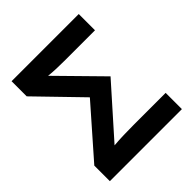

<svg xmlns="http://www.w3.org/2000/svg" viewBox="-194 -846 978 978"><g transform="rotate(-45 294.5 -357.0)"><path d="M38 0H557V-117H325Q290 -117 254.5 -116Q219 -115 184 -112L418 -375L195 -602Q221 -599 250.5 -598Q280 -597 306 -597H528V-714H44V-605L268 -374L38 -112Z"/></g></svg>

Font: Noto Sans UI
Style: Bold
Weight: 700
Designer: Monotype Design Team
Foundry: Monotype Imaging Inc.
Version: Version 1.901